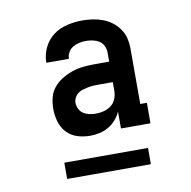

<svg xmlns="http://www.w3.org/2000/svg" viewBox="-63 -756 626 628"><g transform="rotate(-10 250.0 -442.0)"><path d="M210 -317Q188 -317 167.5 -323.5Q147 -330 132.5 -345.5Q118 -361 112 -382Q106 -403 106 -424Q106 -443 110.5 -461.5Q115 -480 127 -494.5Q139 -509 155.5 -519Q172 -529 189.5 -535Q207 -541 226 -543Q245 -545 264 -545H313V-575Q313 -586 308 -597Q303 -608 293.5 -614Q284 -620 272.5 -622.5Q261 -625 249 -625Q238 -625 227 -622.5Q216 -620 206.5 -614.5Q197 -609 191 -599Q185 -589 185 -578V-577H110V-579Q110 -604 121.5 -627.5Q133 -651 153 -666Q173 -681 198.5 -687Q224 -693 249 -693Q266 -693 283.5 -690.5Q301 -688 317 -682Q333 -676 347 -665.5Q361 -655 371 -640.5Q381 -626 385 -609Q389 -592 389 -575V-391H411V-323H313V-379Q306 -364 295.5 -352Q285 -340 271 -332Q257 -324 241.5 -320.5Q226 -317 210 -317ZM240 -385Q254 -385 267.5 -388.5Q281 -392 292 -400.5Q303 -409 308 -422Q313 -435 313 -449V-477H264Q255 -477 246.5 -476.5Q238 -476 229 -474Q220 -472 211.5 -469.5Q203 -467 196 -461.5Q189 -456 185 -448Q181 -440 181 -432Q181 -421 186 -411Q191 -401 199.5 -395.5Q208 -390 218.5 -387.5Q229 -385 240 -385ZM389 -191H111V-245H389Z"/></g></svg>

Font: Iosevka Curly Slab
Style: Regular
Weight: 400
Monospace: yes
Designer: Belleve Invis
Foundry: Belleve Invis
Version: Version 22.1.2; ttfautohint (v1.8.4)